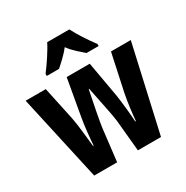

<svg xmlns="http://www.w3.org/2000/svg" viewBox="-173 -912 1026 1058"><g transform="rotate(-30 339.5 -383.0)"><path d="M410 -766H269C251 -728 204 -658 174 -619V-606H252C272 -624 310 -656 339 -694C366 -656 404 -627 427 -606H504V-619C467 -669 432 -722 410 -766ZM385 -201 404 0H551L674 -546H548L498 -313C486 -256 478 -180 475 -145H471C469 -189 460 -274 453 -319L413 -546H266L226 -319C215 -260 209 -189 206 -145H202C196 -198 189 -280 178 -335L133 -546H5L126 0H272L296 -204C299 -233 326 -370 338 -428H341C351 -375 381 -239 385 -201Z"/></g></svg>

Font: Noto Sans Malayalam ExtraCondensed
Style: Bold
Weight: 700
Width: 2
Designer: Jelle Bosma - Monotype Design Team
Foundry: Monotype Imaging Inc.
Version: Version 2.104